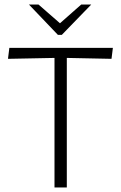

<svg xmlns="http://www.w3.org/2000/svg" viewBox="-20 -822 531 842"><path d="M219 0V-568L15 -564L21 -612H475L469 -564L273 -568V0ZM149 -802 243 -720 336 -802H380L251 -669H234L107 -802Z"/></svg>

Font: Ancizar Sans Thin
Style: Regular
Weight: 100
Designer: Cesar Puertas, Viviana Monsalve, Julian Moncada, Julian Prieto, Jose Castro, Mariel Hernandez, Felipe Aragon, Sara Alarc
Version: Version 8.100